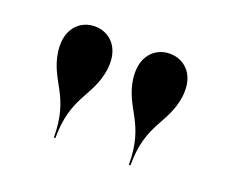

<svg xmlns="http://www.w3.org/2000/svg" viewBox="-62 -849 549 469"><g transform="rotate(20 212.0 -615.0)"><path d="M374 -671C375 -678 375 -683 375 -689C375 -733 346.5 -760 310 -760C273.5 -760 245 -733 245 -689C245 -683 245 -678 246 -671C257 -596 308 -580.5 308 -470.5H312C312 -580.5 363 -596 374 -671ZM179 -671C180 -678 180 -683 180 -689C180 -733 151.5 -760 115 -760C78.5 -760 50 -733 50 -689C50 -683 50 -678 51 -671C62 -596 113 -580.5 113 -470.5H117C117 -580.5 168 -596 179 -671Z"/></g></svg>

Font: Bodoni* 36pt Medium
Style: Regular
Weight: 500
Version: Version 2.3